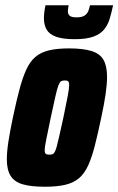

<svg xmlns="http://www.w3.org/2000/svg" viewBox="-20 -702 450 730"><path d="M151 8Q97 8 65.5 -1.5Q34 -11 20 -34Q6 -57 6 -96Q6 -125 12 -164Q18 -203 29 -255Q42 -317 54 -362Q66 -407 80 -437.5Q94 -468 114.5 -485.5Q135 -503 166 -510.5Q197 -518 242 -518Q296 -518 328 -508Q360 -498 373.5 -474.5Q387 -451 387 -410Q387 -382 381.5 -344Q376 -306 365 -255Q352 -193 340.5 -148Q329 -103 315 -72.5Q301 -42 280.5 -24.5Q260 -7 228.5 0.5Q197 8 151 8ZM167 -114Q174 -114 179 -115.5Q184 -117 188 -124Q192 -131 196 -146Q200 -161 206 -187.5Q212 -214 221 -255Q232 -308 237.5 -337Q243 -366 243 -379Q243 -387 241 -390.5Q239 -394 235.5 -395Q232 -396 226 -396Q217 -396 212 -393Q207 -390 202 -377Q197 -364 190.5 -335Q184 -306 173 -255Q162 -201 156 -172.5Q150 -144 150 -131Q150 -123 152 -119.5Q154 -116 158 -115Q162 -114 167 -114ZM264 -553Q218 -553 192.5 -562.5Q167 -572 157 -590Q147 -608 147 -632Q147 -643 148.5 -656Q150 -669 153 -682H241Q240 -676 239 -670Q238 -664 238 -659Q238 -649 244.5 -642.5Q251 -636 271 -636Q291 -636 301 -642.5Q311 -649 315.5 -659.5Q320 -670 322 -682H410Q404 -654 397 -630.5Q390 -607 375.5 -589.5Q361 -572 334.5 -562.5Q308 -553 264 -553Z"/></svg>

Font: Saira Condensed Black
Style: Italic
Weight: 900
Width: 3
Italic angle: -12°
Designer: Hector Gatti with collaboration of the Omnibus-Type team
Foundry: Omnibus-Type
Version: Version 1.101